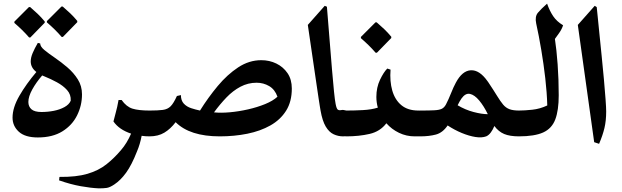

<svg xmlns="http://www.w3.org/2000/svg" viewBox="-20 -750 3419 1056"><path d="M188 6Q118 6 83.5 -25.5Q49 -57 49 -103Q49 -158 86.5 -223Q124 -288 180 -354Q149 -378 149 -412Q149 -433 159.5 -458Q170 -483 188 -514L201 -511Q201 -494 224 -475Q247 -456 281.5 -432.5Q316 -409 350.5 -379.5Q385 -350 408 -313.5Q431 -277 431 -231Q431 -170 404 -115.5Q377 -61 323 -27.5Q269 6 188 6ZM136 -189Q136 -164 153 -149Q170 -134 208 -134Q243 -134 276 -140.5Q309 -147 334.5 -161Q360 -175 369 -196Q371 -230 349 -254.5Q327 -279 293 -297.5Q259 -316 224 -330Q217 -333 212 -335Q179 -297 157.5 -258Q136 -219 136 -189ZM319 -547Q300 -569 280 -588.5Q260 -608 238 -627V-634L318 -714H325Q346 -696 366 -677Q386 -658 405 -635V-628L326 -547ZM140 -544Q121 -566 101 -585.5Q81 -605 59 -624V-631L139 -711H146Q167 -693 187 -674Q207 -655 226 -632V-625L147 -544Z M524 286Q479 284 423.5 274Q368 264 305 242L307 223Q400 224 461 206Q522 188 565 154Q608 120 646 75Q678 38 701 -15Q635 -37 604 -82Q608 -100 616.5 -130Q625 -160 632 -200H649Q675 -163 708.5 -152.5Q742 -142 803 -142Q823 -142 833 -125.5Q843 -109 843 -68Q843 -42 833 -21Q823 0 803 0Q780 0 759 -3Q755 19 748.5 41Q742 63 733 84Q704 158 673.5 200Q643 242 608 265Q584 281 567 283.5Q550 286 524 286Z M802 0Q768 0 750.5 -22.5Q733 -45 733 -71Q733 -98 750.5 -120Q768 -142 802 -142Q849 -142 875.5 -145.5Q902 -149 918.5 -165.5Q935 -182 953 -222L975 -227Q975 -197 991 -180Q1007 -163 1031.5 -155Q1056 -147 1080 -142Q1125 -214 1177.5 -277Q1230 -340 1290 -379.5Q1350 -419 1417 -419Q1462 -419 1500 -400.5Q1538 -382 1561.5 -347.5Q1585 -313 1585 -263Q1585 -191 1553.5 -141Q1522 -91 1467 -60Q1412 -29 1340.5 -14.5Q1269 0 1189 0Q1024 0 946 -78Q918 -41 884 -20.5Q850 0 802 0ZM1157 -132Q1195 -128 1244.5 -132.5Q1294 -137 1344.5 -148.5Q1395 -160 1438 -177.5Q1481 -195 1506 -218Q1492 -258 1460.5 -276.5Q1429 -295 1391 -295Q1344 -295 1302.5 -273Q1261 -251 1225.5 -214Q1190 -177 1157 -132Z M1867 0Q1840 0 1815 -11.5Q1790 -23 1771.5 -54Q1753 -85 1743 -142Q1741 -153 1739 -166Q1737 -179 1733 -204.5Q1729 -230 1722 -278.5Q1715 -327 1703 -408Q1691 -489 1673 -613L1766 -718L1778 -713Q1786 -616 1793 -527.5Q1800 -439 1806 -367.5Q1812 -296 1817 -246.5Q1822 -197 1826 -178Q1831 -152 1838 -147Q1845 -142 1856.5 -144.5Q1868 -147 1885 -142Q1905 -137 1915 -121.5Q1925 -106 1925 -68Q1925 -31 1913 -15.5Q1901 0 1867 0Z M2050 -217Q2050 -269 2070 -311Q2090 -353 2110 -373L2128 -367Q2123 -303 2137.5 -252Q2152 -201 2187.5 -171.5Q2223 -142 2281 -142H2286Q2306 -142 2319 -126Q2332 -110 2332 -87V-57Q2332 -32 2319 -16Q2306 0 2286 0H2261Q2215 0 2174.5 -19.5Q2134 -39 2105 -72Q2071 -27 2013 -13.5Q1955 0 1885 0Q1851 0 1833 -22Q1815 -44 1815 -70Q1814 -97 1831.5 -119.5Q1849 -142 1885 -142Q1930 -142 1976.5 -144.5Q2023 -147 2058 -158Q2050 -187 2050 -217ZM2046 -460Q2027 -482 2007 -501.5Q1987 -521 1965 -540V-547L2045 -627H2052Q2073 -609 2093 -590Q2113 -571 2132 -548V-541L2053 -460Z M2654 0Q2630 9 2595 3.5Q2560 -2 2520 -18.5Q2480 -35 2442 -60Q2415 -20 2377.5 -10Q2340 0 2291 0Q2262 0 2242 -21.5Q2222 -43 2222 -72Q2222 -102 2242 -122Q2262 -142 2291 -142Q2342 -142 2369.5 -143.5Q2397 -145 2410.5 -152Q2424 -159 2433 -176Q2447 -203 2460.5 -237Q2474 -271 2487 -295Q2522 -361 2569.5 -363.5Q2617 -366 2661 -304Q2664 -300 2666 -297Q2696 -252 2714 -222.5Q2732 -193 2747 -175Q2762 -157 2782 -149.5Q2802 -142 2835 -142Q2856 -142 2866.5 -119.5Q2877 -97 2877 -70Q2877 -44 2866.5 -22Q2856 0 2835 0Q2784 0 2753 -13Q2722 -26 2699 -57Q2691 -37 2679.5 -21.5Q2668 -6 2654 0ZM2518 -208Q2507 -192 2497 -171Q2539 -146 2584.5 -134Q2630 -122 2663 -122Q2641 -167 2615.5 -197.5Q2590 -228 2565 -233.5Q2540 -239 2518 -208Z M3077 -611Q3070 -589 3055 -568Q3040 -547 3032 -536Q3041 -478 3047 -396Q3053 -314 3053 -226Q3053 -143 3034 -93Q3015 -43 2967.5 -21.5Q2920 0 2833 0Q2800 0 2783.5 -22Q2767 -44 2767 -70Q2767 -97 2783.5 -119.5Q2800 -142 2833 -142Q2865 -142 2907.5 -146.5Q2950 -151 2990 -170Q2988 -242 2979 -320Q2970 -398 2957 -475.5Q2944 -553 2929 -621Q2921 -659 2938.5 -680Q2956 -701 2989 -730Q3003 -690 3022.5 -661Q3042 -632 3077 -611Z M3262 -711Q3264 -692 3267.5 -657Q3271 -622 3276 -572Q3282 -511 3289 -443.5Q3296 -376 3301.5 -314Q3307 -252 3310.5 -205Q3314 -158 3314 -137Q3314 -86 3304.5 -46Q3295 -6 3275 41L3248 32L3158 -613L3251 -718Z"/></svg>

Font: Bona Nova
Style: Bold
Weight: 700
Designer: Mateusz Machalski
Foundry: Capitalics
Version: Version 4.001; ttfautohint (v1.8.3)